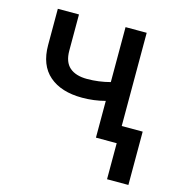

<svg xmlns="http://www.w3.org/2000/svg" viewBox="-105 -624 832 890"><g transform="rotate(15 311.0 -179.0)"><path d="M490.2 -83H590.8V172.9H488.3V0H388.7V-176.3Q335 -162.1 278.3 -162.1Q177.7 -162.1 120.6 -211.4Q63.5 -260.7 63.5 -357.4V-531.2H165V-357.4Q165 -303.2 194.3 -277.6Q223.6 -252 278.3 -252Q334 -252 388.7 -266.6V-530.3H490.2Z"/></g></svg>

Font: Pretendard GOV Medium
Style: Regular
Weight: 500
Designer: Base glyphs from Inter by Rasmus Andersson; Hangeul glyphs from Noto Sans CJK(Source Han Sans) by Jang Soo-young and Kan
Foundry: Kil Hyung-jin
Version: Version 1.309